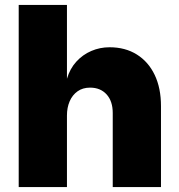

<svg xmlns="http://www.w3.org/2000/svg" viewBox="-20 -760 726 780"><path d="M56 0V-740H252V-440Q264 -481 290 -509.5Q316 -538 351 -553Q386 -568 425 -568Q489 -568 536 -538.5Q583 -509 608.5 -455.5Q634 -402 634 -329V0H438V-301Q438 -349 413 -376.5Q388 -404 346 -404Q316 -404 295 -389Q274 -374 263 -348.5Q252 -323 252 -291V0Z"/></svg>

Font: Parkinsans ExtraBold
Style: Regular
Weight: 800
Designer: Red Stone, Indian Type Foundry
Foundry: Indian Type Foundry
Version: Version 1.000